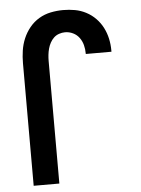

<svg xmlns="http://www.w3.org/2000/svg" viewBox="-53 -785 606 827"><g transform="rotate(-5 250.0 -371.5)"><path d="M59 0V-530Q59 -557 63 -584Q67 -611 77.5 -636Q88 -661 105.5 -682.5Q123 -704 146.5 -718Q170 -732 197 -737.5Q224 -743 251 -743Q277 -743 302 -738.5Q327 -734 350 -722Q373 -710 391 -691.5Q409 -673 420.5 -650.5Q432 -628 437.5 -603Q443 -578 443 -552V-546H332V-549Q332 -567 327.5 -584.5Q323 -602 312.5 -616.5Q302 -631 285.5 -639Q269 -647 251 -647Q238 -647 225 -642.5Q212 -638 202.5 -629Q193 -620 186.5 -608Q180 -596 176.5 -583Q173 -570 171.5 -556.5Q170 -543 170 -530V0Z"/></g></svg>

Font: Moesevka
Style: Bold
Weight: 700
Monospace: yes
Designer: Belleve Invis
Foundry: Belleve Invis
Version: Version 32.5.0; ttfautohint (v1.8.4)